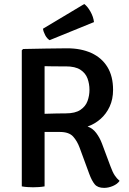

<svg xmlns="http://www.w3.org/2000/svg" viewBox="-20 -928 642 956"><path d="M543 -480.5Q543 -434 526 -397.2Q509 -360.5 480 -335.2Q451 -310 416 -298Q441.5 -289.5 459.2 -265.8Q477 -242 488 -212.5L530 -100Q540.5 -71 551 -55Q561.5 -39 575.5 -27.5Q564.5 -11.5 542.2 -2Q520 7.5 498.5 7.5Q466.5 7.5 451.8 -10.2Q437 -28 424.5 -62L376.5 -192.5Q364.5 -225.5 344 -248.2Q323.5 -271 277.5 -271H155.5V-359.5Q177 -360.5 205.8 -361.5Q234.5 -362.5 261.8 -363Q289 -363.5 307.5 -363.5Q354.5 -363.5 380.2 -380.8Q406 -398 415.8 -425Q425.5 -452 425.5 -480.5Q425.5 -510.5 415.8 -537.2Q406 -564 380.2 -580.8Q354.5 -597.5 307.5 -597.5Q293.5 -597.5 275.2 -597.5Q257 -597.5 237.8 -597.8Q218.5 -598 202 -598.5V0Q188.5 2.5 173.2 3.5Q158 4.5 144.5 4.5Q133 4.5 117.2 3.5Q101.5 2.5 88.5 0V-677.5L95 -684Q153 -685 207.5 -686.2Q262 -687.5 314 -687.5Q383.5 -687.5 435 -664Q486.5 -640.5 514.8 -594.5Q543 -548.5 543 -480.5ZM399.5 -908Q415.5 -896.5 430.2 -870.5Q445 -844.5 448 -818L227 -728Q214 -736 205 -753Q196 -770 194 -785Z"/></svg>

Font: Signika Negative Medium
Style: Regular
Weight: 500
Designer: Anna Giedry
Foundry: Anna Giedry
Version: Version 2.001